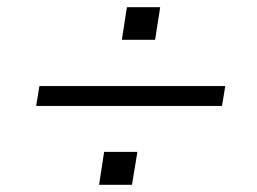

<svg xmlns="http://www.w3.org/2000/svg" viewBox="-20 -550 711 531"><path d="M80 -257 89 -312H603L594 -257ZM254 -39 268 -130H360L345 -39ZM317 -440 331 -530H423L409 -440Z"/></svg>

Font: Nunito Sans 7pt SemiExpanded Light
Style: Italic
Weight: 300
Width: 6
Italic angle: -9°
Designer: Vernon Adams
Foundry: Vernon Adams
Version: Version 3.101;gftools[0.9.27]